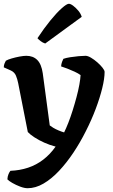

<svg xmlns="http://www.w3.org/2000/svg" viewBox="-27 -795 599 1015"><path d="M119 200Q102 200 79.5 191.5Q57 183 38 172Q19 161 12 153Q13 137 18 125.5Q23 114 28 108Q78 106 121.5 91.5Q165 77 201.5 49Q238 21 267 -20Q236 -28 207 -41Q178 -54 155 -69Q132 -84 120 -97L69 -356Q65 -376 57.5 -394.5Q50 -413 31 -422L-7 -439Q-7 -450 -3 -459.5Q1 -469 4 -474Q14 -480 34.5 -486Q55 -492 76.5 -496Q98 -500 112 -500Q148 -500 170 -478Q192 -456 199 -408L236 -132Q242 -127 254.5 -119.5Q267 -112 282.5 -105.5Q298 -99 312 -95Q322 -115 334 -145.5Q346 -176 357 -211Q368 -246 377.5 -281.5Q387 -317 392.5 -347.5Q398 -378 399 -398Q387 -407 367.5 -416Q348 -425 328.5 -432.5Q309 -440 296 -444Q297 -457 301 -468Q305 -479 308 -484Q322 -489 344 -492.5Q366 -496 388.5 -498Q411 -500 425 -500Q437 -500 454 -490Q471 -480 487.5 -465.5Q504 -451 515 -437Q526 -423 526 -415Q526 -380 513.5 -329Q501 -278 479 -219.5Q457 -161 427 -102Q397 -42 361 12Q325 66 285 108.5Q245 151 203 175.5Q161 200 119 200ZM212 -565Q199 -569 188 -577.5Q177 -586 171 -593Q206 -646 239.5 -687Q273 -728 299.5 -751.5Q326 -775 337 -775Q346 -775 360 -764.5Q374 -754 387 -738.5Q400 -723 405 -706Z"/></svg>

Font: Texturina Medium 12pt
Style: Bold
Weight: 700
Version: Version 1.002